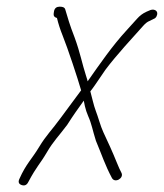

<svg xmlns="http://www.w3.org/2000/svg" viewBox="-20 -520 492 576"><path d="M431.6 -490 419.8 -485C409.1 -480.3 399.4 -473.2 390.9 -463.5C382.4 -453.8 372.3 -442.7 360.6 -430C316.4 -382.1 278.8 -327.1 242.9 -276C242.7 -278 241.1 -283.7 238 -293C226.5 -328.3 220.6 -361.9 203.9 -407.4C187 -451.1 184.8 -462.4 175.5 -492.5C174 -497.5 168.6 -500 159.2 -500C149.9 -500 144.2 -495.7 142.2 -487L141.1 -480C139.9 -472.7 143.2 -468 150.9 -466C155 -448.8 160.6 -431.4 167.7 -413.8C183.6 -374.3 213.3 -284.4 223.4 -249C198.9 -215.4 177.8 -188 162.5 -166.8C134.8 -128.6 118.8 -114.8 97 -78.5C75.7 -43 58.3 -28.5 38.5 16C33.8 25.6 35.9 32 44.8 35.1C53.7 38.2 60.4 35.2 64.9 26C91.3 -23.4 98.3 -25 121.2 -64C140.6 -97.2 157.3 -112.8 181.6 -145.5C200.5 -175.3 214.2 -193.9 231.3 -218C231.2 -217.3 232.3 -211.8 234.7 -201.5C237.1 -191.2 240.3 -181.3 244.4 -172C255.6 -146.8 257.6 -129.3 267.8 -97.5C286.1 -54.1 294.9 -25.1 315.8 14C324.8 30.8 352.7 14.3 344.3 -1.6C340.2 -9.3 335.5 -19.6 330.4 -32.4C317.4 -64.6 304 -93.9 290 -123.5C281.4 -141.7 274.4 -169.6 267.3 -187.5C261.3 -202.6 255.3 -230.9 251 -246C254.9 -250.1 270.1 -271.8 296.5 -311C328.5 -353.8 380.1 -409.6 409.6 -442.5C416.5 -450.2 422.7 -455 428.4 -457L440.3 -463C444.5 -464.3 447.6 -467 449.6 -471C457.1 -486.3 444.4 -494.1 431.6 -490Z"/></svg>

Font: MewTooHand
Style: CondIta
Weight: 400
Designer: Mew Too, Robert Jablonski
Version: Version 0.77